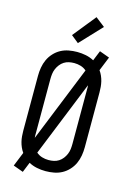

<svg xmlns="http://www.w3.org/2000/svg" viewBox="-149 -1050 798 1169"><g transform="rotate(15 250.0 -465.0)"><path d="M118 48 55 25 91 -64Q81 -78 74 -94Q67 -110 63 -126.5Q59 -143 57.5 -160.5Q56 -178 56 -195V-540Q56 -567 60.5 -593.5Q65 -620 76 -644Q87 -668 105.5 -688Q124 -708 147 -720.5Q170 -733 196.5 -738Q223 -743 250 -743Q278 -743 305 -737.5Q332 -732 356 -719L382 -783L445 -760L409 -671Q419 -657 426 -641Q433 -625 437 -608.5Q441 -592 442.5 -574.5Q444 -557 444 -540V-195Q444 -168 439.5 -141.5Q435 -115 424 -91Q413 -67 394.5 -47Q376 -27 353 -14.5Q330 -2 303.5 3Q277 8 250 8Q222 8 195 2.5Q168 -3 144 -16ZM135 -171 327 -647Q311 -661 291 -667Q271 -673 250 -673Q233 -673 216.5 -669.5Q200 -666 186 -657Q172 -648 161.5 -634.5Q151 -621 144.5 -605.5Q138 -590 136 -573.5Q134 -557 134 -540V-195Q134 -189 134 -183Q134 -177 135 -171ZM250 -62Q267 -62 283.5 -65.5Q300 -69 314 -78Q328 -87 338.5 -100.5Q349 -114 355.5 -129.5Q362 -145 364 -161.5Q366 -178 366 -195V-540Q366 -546 366 -552Q366 -558 365 -564L173 -88Q189 -74 209 -68Q229 -62 250 -62ZM239 -796 192 -834 308 -978 367 -932Z"/></g></svg>

Font: Iosevka
Style: Regular
Weight: 400
Monospace: yes
Designer: Belleve Invis
Foundry: Belleve Invis
Version: Version 33.2.3; ttfautohint (v1.8.4)